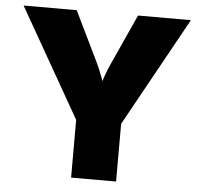

<svg xmlns="http://www.w3.org/2000/svg" viewBox="-52 -782 870 835"><g transform="rotate(5 383.0 -364.0)"><path d="M288.6 0V-252L17.6 -727.5H249.5L354.5 -511.2Q368.2 -482.4 379.6 -452.4Q391.1 -422.4 402.8 -385.3H374Q384.8 -422.4 395 -452.4Q405.3 -482.4 418.9 -511.2L517.1 -727.5H748L484.9 -252V0Z"/></g></svg>

Font: Inter 18pt Black
Style: Regular
Weight: 900
Designer: Rasmus Andersson
Foundry: rsms
Version: Version 4.001;git-66647c0bb